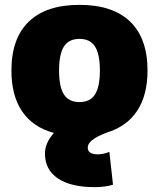

<svg xmlns="http://www.w3.org/2000/svg" viewBox="-20 -550 654 790"><path d="M165 82Q165 38 202 -3Q116 -26 71.5 -91Q27 -156 27 -260Q27 -392 98.5 -461Q170 -530 307 -530Q444 -530 515.5 -461Q587 -392 587 -260Q587 -158 544 -93.5Q501 -29 418 -4Q379 11 360 26Q341 41 341 57Q341 85 382 85Q405 85 430 75L445 210Q412 220 370 220Q271 220 218 184Q165 148 165 82ZM307 -130Q351 -130 371 -161.5Q391 -193 391 -260Q391 -327 371 -358.5Q351 -390 307 -390Q263 -390 243 -358.5Q223 -327 223 -260Q223 -193 243 -161.5Q263 -130 307 -130Z"/></svg>

Font: Enso Black
Style: Regular
Weight: 900
Designer: Coji Morishita
Foundry: UNDERFOREST DESIGN
Version: Version 1.000